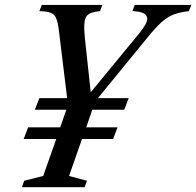

<svg xmlns="http://www.w3.org/2000/svg" viewBox="-20 -782 820 802"><path d="M71.5 0 81 -27 160.5 -47 215 -201.5H79L97.5 -250H231.5L257 -323.5H125.5L144.5 -372H260.5L226 -654Q222 -687 215.2 -704.2Q208.5 -721.5 192.5 -728.2Q176.5 -735 144.5 -735.5L154.5 -761.5H407.5L398 -735.5Q357.5 -732 343.8 -717.2Q330 -702.5 332 -657.5Q332.5 -644 334.5 -623.5L359 -396.5L561 -642Q595 -683 595 -704Q595 -733.5 533 -735.5L542.5 -761.5H779.5L768.5 -735.5Q730.5 -731 704.5 -721Q678.5 -711 653.8 -688.5Q629 -666 595 -624L389 -372H517.5L499 -323.5H365.5L340 -250H471L452.5 -201.5H322.5L268.5 -47L343.5 -27L333.5 0Z"/></svg>

Font: Libre Caslon Condensed Medium Italic
Style: Regular
Weight: 500
Italic angle: -22.583°
Designer: Pablo Impallari, Rodrigo Fuenzalida, Katja Schimmel, Ertekin Erdin
Foundry: Pablo Impallari, Rodrigo Fuenzalida
Version: Version 2.000; ttfautohint (v1.8.4.7-5d5b);gftools[0.9.33]